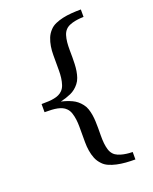

<svg xmlns="http://www.w3.org/2000/svg" viewBox="-152 -788 793 995"><g transform="rotate(-20 244.0 -290.5)"><path d="M418.9 123Q392.6 123 366.7 121.1Q340.8 119.1 317.9 114Q294.9 108.9 276.1 100.6Q257.3 92.3 245.1 79.1Q228 61.5 219.7 40.8Q211.4 20 207.8 -2.9Q204.1 -25.9 204.1 -49.8V-135.7Q204.1 -155.8 201.7 -175.3Q199.2 -194.8 193.4 -212.4Q187.5 -230 175.8 -241.2Q167 -250 155.8 -255.1Q144.5 -260.3 130.6 -263.2Q116.7 -266.1 99.4 -267.1Q82 -268.1 60.1 -268.1V-313Q82 -313 99.4 -314Q116.7 -314.9 130.6 -317.9Q144.5 -320.8 155.8 -325.9Q167 -331.1 175.8 -339.8Q187.5 -351.1 193.4 -368.7Q199.2 -386.2 201.7 -405.8Q204.1 -425.3 204.1 -445.3V-530.8Q204.1 -555.2 207.8 -577.9Q211.4 -600.6 219.7 -621.6Q228 -642.6 245.1 -660.2Q257.3 -673.3 276.1 -681.6Q294.9 -689.9 317.9 -695.1Q340.8 -700.2 366.7 -702.1Q392.6 -704.1 418.9 -704.1V-663.1Q412.6 -663.1 399.4 -662.1Q386.2 -661.1 370.8 -658.2Q355.5 -655.3 340.8 -649.2Q326.2 -643.1 316.9 -632.8Q306.6 -621.6 301.5 -605Q296.4 -588.4 294.4 -568.6Q292.5 -548.8 292.7 -527.3Q293 -505.9 293 -484.9Q293 -467.8 292.2 -449Q291.5 -430.2 288.6 -411.9Q285.6 -393.6 280 -377.2Q274.4 -360.8 264.2 -348.1Q244.1 -322.3 216.6 -310.1Q189 -297.9 158.2 -291Q189 -284.2 216.6 -271.5Q244.1 -258.8 264.2 -232.9Q274.4 -220.2 280 -203.9Q285.6 -187.5 288.6 -169.2Q291.5 -150.9 292.2 -132.1Q293 -113.3 293 -96.2Q293 -75.2 292.7 -53.7Q292.5 -32.2 294.4 -12.5Q296.4 7.3 301.5 23.9Q306.6 40.5 316.9 51.8Q326.2 62 340.8 68.1Q355.5 74.2 370.8 77.1Q386.2 80.1 399.4 81.1Q412.6 82 418.9 82Z"/></g></svg>

Font: BabelStone Ogham Pictish
Style: Bold Italic
Weight: 700
Italic angle: -30°
Designer: Andrew West
Foundry: BabelStone
Version: Version 1.02 March 14, 2022